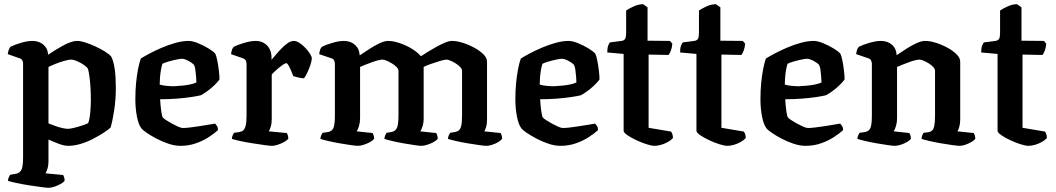

<svg xmlns="http://www.w3.org/2000/svg" viewBox="-20 -695 5032 915"><path d="M212 200Q203 200 176.5 196.5Q150 193 118 188Q86 183 58 177Q30 171 18 167Q18 159 21.5 151Q25 143 28 138L56 133Q73 130 81.5 115.5Q90 101 90 54V-391Q90 -400 86.5 -407Q83 -414 74 -417L17 -437Q19 -451 22.5 -459.5Q26 -468 30 -472Q47 -481 78.5 -490.5Q110 -500 135 -500Q167 -500 188 -481Q209 -462 209 -434Q224 -444 241.5 -455Q259 -466 278 -476.5Q297 -487 315 -493.5Q333 -500 348 -500Q364 -500 387 -492.5Q410 -485 435 -473.5Q460 -462 480 -449.5Q500 -437 509 -427Q518 -411 523.5 -384.5Q529 -358 530.5 -329Q532 -300 532 -276Q532 -220 524 -168.5Q516 -117 507 -87Q495 -76 472.5 -61.5Q450 -47 422 -32.5Q394 -18 363.5 -9Q333 0 305 0Q286 0 260.5 -9.5Q235 -19 211 -30V74Q211 94 206 109.5Q201 125 197 131L281 139Q283 142 285.5 149.5Q288 157 288 166Q283 174 268.5 182Q254 190 238.5 195Q223 200 212 200ZM303 -81Q314 -81 334 -86Q354 -91 373.5 -97.5Q393 -104 400 -108Q407 -125 410 -157.5Q413 -190 413 -219Q413 -251 411 -281.5Q409 -312 405.5 -335.5Q402 -359 399 -367Q395 -375 380 -385.5Q365 -396 347.5 -403.5Q330 -411 317 -411Q309 -411 288.5 -405.5Q268 -400 246.5 -391.5Q225 -383 211 -376V-107Q226 -101 244 -94.5Q262 -88 278.5 -84.5Q295 -81 303 -81Z M840 0Q813 0 783 -10Q753 -20 725.5 -34.5Q698 -49 678.5 -62.5Q659 -76 654 -83Q640 -101 632.5 -140Q625 -179 625 -222Q625 -262 628.5 -299Q632 -336 638 -366.5Q644 -397 651 -416Q665 -425 691 -439Q717 -453 749.5 -467Q782 -481 816 -490.5Q850 -500 879 -500Q897 -500 923 -489.5Q949 -479 973 -464.5Q997 -450 1006 -439Q1011 -429 1015.5 -406.5Q1020 -384 1023 -359Q1026 -334 1026 -316Q1014 -300 997.5 -285Q981 -270 965 -258.5Q949 -247 937 -241Q921 -237 891 -232.5Q861 -228 823 -225Q785 -222 743 -222Q745 -190 748.5 -165Q752 -140 756 -135Q759 -131 771 -123Q783 -115 798.5 -106.5Q814 -98 828.5 -91.5Q843 -85 852 -85Q865 -85 885.5 -87.5Q906 -90 929 -93.5Q952 -97 972.5 -100.5Q993 -104 1005 -106Q1009 -102 1014 -94.5Q1019 -87 1019 -75Q1003 -60 975.5 -42Q948 -24 913.5 -12Q879 0 840 0ZM809 -284Q828 -285 849 -287Q870 -289 888 -293Q906 -297 916 -302Q916 -313 914.5 -329.5Q913 -346 911 -362Q909 -378 905 -384Q903 -389 892 -396.5Q881 -404 868.5 -409.5Q856 -415 848 -415Q839 -415 820 -411Q801 -407 782 -401.5Q763 -396 754 -391Q750 -379 747 -361.5Q744 -344 742.5 -326Q741 -308 741 -292Q753 -288 772.5 -286Q792 -284 809 -284Z M1277 0Q1267 0 1241.5 -3.5Q1216 -7 1184 -12Q1152 -17 1124.5 -23Q1097 -29 1085 -33Q1085 -41 1088.5 -49Q1092 -57 1095 -62L1122 -66Q1133 -68 1140 -74.5Q1147 -81 1151 -97Q1155 -113 1155 -146V-391Q1155 -400 1151 -407Q1147 -414 1138 -417L1081 -437Q1083 -451 1086 -459Q1089 -467 1094 -472Q1111 -481 1143 -490.5Q1175 -500 1199 -500Q1231 -500 1252.5 -478.5Q1274 -457 1274 -420V-410Q1281 -418 1293.5 -433Q1306 -448 1321 -463.5Q1336 -479 1351 -489.5Q1366 -500 1380 -500Q1393 -500 1408 -490Q1423 -480 1436.5 -465.5Q1450 -451 1458 -437.5Q1466 -424 1466 -417Q1466 -407 1460 -388Q1454 -369 1445 -350Q1436 -331 1429 -322Q1415 -322 1400.5 -326Q1386 -330 1378 -332Q1373 -344 1367 -358.5Q1361 -373 1355 -383.5Q1349 -394 1344 -394Q1340 -394 1330 -387.5Q1320 -381 1308.5 -371.5Q1297 -362 1287.5 -353Q1278 -344 1275 -340V-126Q1275 -106 1270 -90.5Q1265 -75 1261 -69L1347 -61Q1349 -58 1351.5 -50.5Q1354 -43 1354 -34Q1348 -26 1333.5 -18Q1319 -10 1303 -5Q1287 0 1277 0Z M1686 0Q1676 0 1652 -3.5Q1628 -7 1599 -12Q1570 -17 1544.5 -23Q1519 -29 1507 -33Q1507 -41 1510.5 -49Q1514 -57 1517 -62L1544 -66Q1561 -69 1568.5 -84Q1576 -99 1576 -146V-391Q1576 -399 1572.5 -406.5Q1569 -414 1560 -417L1501 -437Q1503 -451 1506 -459Q1509 -467 1514 -472Q1531 -481 1563 -490.5Q1595 -500 1619 -500Q1651 -500 1672 -481Q1693 -462 1694 -431Q1715 -445 1739.5 -461Q1764 -477 1788 -488.5Q1812 -500 1830 -500Q1854 -500 1885 -489.5Q1916 -479 1943 -462.5Q1970 -446 1986 -427Q2001 -437 2020.5 -449Q2040 -461 2061 -472.5Q2082 -484 2101 -492Q2120 -500 2134 -500Q2157 -500 2185.5 -491Q2214 -482 2240.5 -467.5Q2267 -453 2284 -436Q2301 -419 2301 -401V-126Q2301 -104 2296.5 -89.5Q2292 -75 2288 -69L2366 -61Q2368 -58 2370.5 -50.5Q2373 -43 2373 -34Q2368 -26 2354.5 -18Q2341 -10 2325.5 -5Q2310 0 2299 0Q2289 0 2264 -3.5Q2239 -7 2209 -12Q2179 -17 2153 -23Q2127 -29 2115 -33Q2115 -42 2118.5 -49.5Q2122 -57 2125 -62L2149 -66Q2159 -68 2166.5 -73.5Q2174 -79 2178 -95.5Q2182 -112 2182 -146V-357Q2182 -366 2173 -375.5Q2164 -385 2151.5 -393Q2139 -401 2126.5 -406Q2114 -411 2108 -411Q2099 -411 2077 -404.5Q2055 -398 2032.5 -390Q2010 -382 1999 -376V-131Q1999 -109 1993.5 -92.5Q1988 -76 1983 -69L2059 -61Q2061 -58 2063.5 -50.5Q2066 -43 2066 -34Q2061 -26 2046.5 -18Q2032 -10 2015.5 -5Q1999 0 1988 0Q1979 0 1955 -3.5Q1931 -7 1902.5 -12Q1874 -17 1849 -23Q1824 -29 1812 -33Q1812 -41 1815.5 -49Q1819 -57 1822 -62L1846 -66Q1863 -69 1871 -84Q1879 -99 1879 -146V-357Q1879 -366 1870 -375.5Q1861 -385 1847.5 -393Q1834 -401 1822 -406Q1810 -411 1803 -411Q1796 -411 1781.5 -407.5Q1767 -404 1750 -397.5Q1733 -391 1718.5 -385.5Q1704 -380 1696 -376V-131Q1696 -112 1691 -95Q1686 -78 1680 -69L1756 -61Q1758 -57 1760.5 -50Q1763 -43 1763 -34Q1758 -26 1743.5 -18Q1729 -10 1713 -5Q1697 0 1686 0Z M2651 0Q2624 0 2594 -10Q2564 -20 2536.5 -34.5Q2509 -49 2489.5 -62.5Q2470 -76 2465 -83Q2451 -101 2443.5 -140Q2436 -179 2436 -222Q2436 -262 2439.5 -299Q2443 -336 2449 -366.5Q2455 -397 2462 -416Q2476 -425 2502 -439Q2528 -453 2560.5 -467Q2593 -481 2627 -490.5Q2661 -500 2690 -500Q2708 -500 2734 -489.5Q2760 -479 2784 -464.5Q2808 -450 2817 -439Q2822 -429 2826.5 -406.5Q2831 -384 2834 -359Q2837 -334 2837 -316Q2825 -300 2808.5 -285Q2792 -270 2776 -258.5Q2760 -247 2748 -241Q2732 -237 2702 -232.5Q2672 -228 2634 -225Q2596 -222 2554 -222Q2556 -190 2559.5 -165Q2563 -140 2567 -135Q2570 -131 2582 -123Q2594 -115 2609.5 -106.5Q2625 -98 2639.5 -91.5Q2654 -85 2663 -85Q2676 -85 2696.5 -87.5Q2717 -90 2740 -93.5Q2763 -97 2783.5 -100.5Q2804 -104 2816 -106Q2820 -102 2825 -94.5Q2830 -87 2830 -75Q2814 -60 2786.5 -42Q2759 -24 2724.5 -12Q2690 0 2651 0ZM2620 -284Q2639 -285 2660 -287Q2681 -289 2699 -293Q2717 -297 2727 -302Q2727 -313 2725.5 -329.5Q2724 -346 2722 -362Q2720 -378 2716 -384Q2714 -389 2703 -396.5Q2692 -404 2679.5 -409.5Q2667 -415 2659 -415Q2650 -415 2631 -411Q2612 -407 2593 -401.5Q2574 -396 2565 -391Q2561 -379 2558 -361.5Q2555 -344 2553.5 -326Q2552 -308 2552 -292Q2564 -288 2583.5 -286Q2603 -284 2620 -284Z M3099 0Q3086 0 3062 -7.5Q3038 -15 3012.5 -27Q2987 -39 2969.5 -51Q2952 -63 2952 -72V-438L2874 -445Q2874 -466 2878.5 -477.5Q2883 -489 2887 -493L2942 -500Q2955 -502 2959.5 -510.5Q2964 -519 2964 -540V-645Q2977 -654 3000 -664.5Q3023 -675 3045 -675L3066 -660V-501L3173 -500L3184 -487Q3183 -470 3177.5 -455Q3172 -440 3166 -433L3071 -435V-86L3178 -68Q3181 -64 3184 -56.5Q3187 -49 3187 -37Q3178 -27 3163 -18.5Q3148 -10 3131 -5Q3114 0 3099 0Z M3446 0Q3433 0 3409 -7.5Q3385 -15 3359.5 -27Q3334 -39 3316.5 -51Q3299 -63 3299 -72V-438L3221 -445Q3221 -466 3225.5 -477.5Q3230 -489 3234 -493L3289 -500Q3302 -502 3306.5 -510.5Q3311 -519 3311 -540V-645Q3324 -654 3347 -664.5Q3370 -675 3392 -675L3413 -660V-501L3520 -500L3531 -487Q3530 -470 3524.5 -455Q3519 -440 3513 -433L3418 -435V-86L3525 -68Q3528 -64 3531 -56.5Q3534 -49 3534 -37Q3525 -27 3510 -18.5Q3495 -10 3478 -5Q3461 0 3446 0Z M3819 0Q3792 0 3762 -10Q3732 -20 3704.5 -34.5Q3677 -49 3657.5 -62.5Q3638 -76 3633 -83Q3619 -101 3611.5 -140Q3604 -179 3604 -222Q3604 -262 3607.5 -299Q3611 -336 3617 -366.5Q3623 -397 3630 -416Q3644 -425 3670 -439Q3696 -453 3728.5 -467Q3761 -481 3795 -490.5Q3829 -500 3858 -500Q3876 -500 3902 -489.5Q3928 -479 3952 -464.5Q3976 -450 3985 -439Q3990 -429 3994.5 -406.5Q3999 -384 4002 -359Q4005 -334 4005 -316Q3993 -300 3976.5 -285Q3960 -270 3944 -258.5Q3928 -247 3916 -241Q3900 -237 3870 -232.5Q3840 -228 3802 -225Q3764 -222 3722 -222Q3724 -190 3727.5 -165Q3731 -140 3735 -135Q3738 -131 3750 -123Q3762 -115 3777.5 -106.5Q3793 -98 3807.5 -91.5Q3822 -85 3831 -85Q3844 -85 3864.5 -87.5Q3885 -90 3908 -93.5Q3931 -97 3951.5 -100.5Q3972 -104 3984 -106Q3988 -102 3993 -94.5Q3998 -87 3998 -75Q3982 -60 3954.5 -42Q3927 -24 3892.5 -12Q3858 0 3819 0ZM3788 -284Q3807 -285 3828 -287Q3849 -289 3867 -293Q3885 -297 3895 -302Q3895 -313 3893.5 -329.5Q3892 -346 3890 -362Q3888 -378 3884 -384Q3882 -389 3871 -396.5Q3860 -404 3847.5 -409.5Q3835 -415 3827 -415Q3818 -415 3799 -411Q3780 -407 3761 -401.5Q3742 -396 3733 -391Q3729 -379 3726 -361.5Q3723 -344 3721.5 -326Q3720 -308 3720 -292Q3732 -288 3751.5 -286Q3771 -284 3788 -284Z M4245 0Q4235 0 4211 -3.5Q4187 -7 4158 -12Q4129 -17 4103.5 -23Q4078 -29 4066 -33Q4066 -41 4069.5 -49Q4073 -57 4076 -62L4103 -66Q4120 -69 4127.5 -84Q4135 -99 4135 -146V-391Q4135 -399 4131.5 -406.5Q4128 -414 4119 -417L4060 -437Q4062 -451 4065 -459Q4068 -467 4073 -472Q4090 -481 4122 -490.5Q4154 -500 4178 -500Q4210 -500 4231 -481.5Q4252 -463 4253 -432Q4274 -446 4298.5 -462Q4323 -478 4347 -489Q4371 -500 4389 -500Q4412 -500 4440.5 -491Q4469 -482 4495.5 -467.5Q4522 -453 4539 -436Q4556 -419 4556 -401V-126Q4556 -106 4551.5 -90.5Q4547 -75 4543 -69L4621 -61Q4623 -57 4625.5 -49.5Q4628 -42 4628 -34Q4623 -26 4609 -18Q4595 -10 4580 -5Q4565 0 4553 0Q4544 0 4519 -3.5Q4494 -7 4464.5 -12Q4435 -17 4409.5 -23Q4384 -29 4372 -33Q4372 -42 4375 -49.5Q4378 -57 4381 -62L4405 -65Q4415 -67 4422 -73Q4429 -79 4432.5 -95.5Q4436 -112 4436 -146V-357Q4436 -366 4427.5 -375.5Q4419 -385 4406 -393Q4393 -401 4381 -406Q4369 -411 4362 -411Q4355 -411 4340.5 -407.5Q4326 -404 4309 -397.5Q4292 -391 4277.5 -385.5Q4263 -380 4255 -376V-131Q4255 -112 4250 -95Q4245 -78 4239 -69L4314 -61Q4316 -58 4318.5 -50.5Q4321 -43 4321 -34Q4316 -26 4302 -18Q4288 -10 4272 -5Q4256 0 4245 0Z M4881 0Q4868 0 4844 -7.5Q4820 -15 4794.5 -27Q4769 -39 4751.5 -51Q4734 -63 4734 -72V-438L4656 -445Q4656 -466 4660.5 -477.5Q4665 -489 4669 -493L4724 -500Q4737 -502 4741.5 -510.5Q4746 -519 4746 -540V-645Q4759 -654 4782 -664.5Q4805 -675 4827 -675L4848 -660V-501L4955 -500L4966 -487Q4965 -470 4959.5 -455Q4954 -440 4948 -433L4853 -435V-86L4960 -68Q4963 -64 4966 -56.5Q4969 -49 4969 -37Q4960 -27 4945 -18.5Q4930 -10 4913 -5Q4896 0 4881 0Z"/></svg>

Font: Texturina 12pt SemiBold
Style: Regular
Weight: 600
Designer: Guillermo Torres Carreño
Foundry: Omnibus-Type
Version: Version 1.002